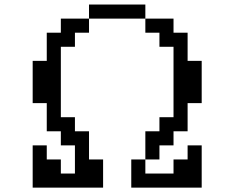

<svg xmlns="http://www.w3.org/2000/svg" viewBox="-20 -817 1040 852"><path d="M562.5 15.6V-109.4H625V-234.4H687.5V-296.9H750V-609.4H687.5V-671.9H625V-734.4H750V-671.9H812.5V-546.9H875V-359.4H812.5V-234.4H750V-171.9H687.5V-109.4H625V-46.9H750V-109.4H812.5V-171.9H875V15.6ZM125 15.6V-171.9H187.5V-109.4H250V-46.9H312.5V-171.9H250V-234.4H187.5V-359.4H125V-546.9H187.5V-671.9H250V-734.4H375V-796.9H625V-734.4H375V-671.9H312.5V-609.4H250V-296.9H312.5V-234.4H375V-109.4H437.5V15.6Z"/></svg>

Font: KH Dot Dougenzaka 16
Style: Regular
Weight: 400
Designer: Original version for X68000 by Keitarou Hiraki (http://hp.vector.co.jp/authors/VA000874/) / TrueType conversion by Homem
Version: Version 1.00.20150527